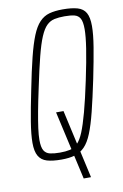

<svg xmlns="http://www.w3.org/2000/svg" viewBox="-91 -748 584 915"><g transform="rotate(-10 201.5 -290.5)"><path d="M238 115 163 -218H199L273 113V115ZM150 8Q107 8 80 0Q53 -8 40 -30.5Q27 -53 27 -94Q27 -134 37 -195.5Q47 -257 65 -344Q83 -435 98.5 -497Q114 -559 130 -598.5Q146 -638 166.5 -659.5Q187 -681 214 -688.5Q241 -696 279 -696Q323 -696 350.5 -688Q378 -680 390.5 -658Q403 -636 403 -594Q403 -554 393 -493Q383 -432 365 -344Q346 -253 330.5 -191Q315 -129 299 -89.5Q283 -50 262.5 -29Q242 -8 215 0Q188 8 150 8ZM148 -26Q176 -26 196.5 -30.5Q217 -35 233.5 -51.5Q250 -68 264 -102Q278 -136 294 -195Q310 -254 329 -344Q348 -434 357 -492.5Q366 -551 366 -585Q366 -621 357 -637Q348 -653 329.5 -657.5Q311 -662 282 -662Q254 -662 233 -657.5Q212 -653 195.5 -637Q179 -621 164.5 -587Q150 -553 135 -494Q120 -435 101 -344Q88 -284 79.5 -238Q71 -192 66.5 -158.5Q62 -125 62 -102Q62 -67 71.5 -51Q81 -35 100.5 -30.5Q120 -26 148 -26Z"/></g></svg>

Font: Saira ExtraCondensed Thin
Style: Italic
Weight: 250
Width: 2
Italic angle: -12°
Designer: Hector Gatti with collaboration of the Omnibus-Type team
Foundry: Omnibus-Type
Version: Version 1.101